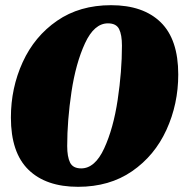

<svg xmlns="http://www.w3.org/2000/svg" viewBox="-20 -700 729 740"><path d="M667 -413Q667 -299 621.5 -199.5Q576 -100 489 -40Q402 20 281 20Q157 20 89.5 -46Q22 -112 22 -247Q22 -361 67.5 -460.5Q113 -560 200 -620Q287 -680 408 -680Q532 -680 599.5 -614Q667 -548 667 -413ZM239 -137Q239 -96 250 -73.5Q261 -51 293 -51Q346 -51 381.5 -128Q417 -205 433.5 -315Q450 -425 450 -524Q450 -566 439 -588Q428 -610 396 -610Q343 -610 307.5 -533Q272 -456 255.5 -346Q239 -236 239 -137Z"/></svg>

Font: Sansita ExtraBold Italic
Style: Regular
Weight: 800
Italic angle: -11°
Designer: Pablo Cosgaya
Foundry: Omnibus-Type
Version: Version 1.006